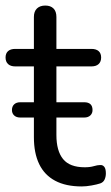

<svg xmlns="http://www.w3.org/2000/svg" viewBox="-23 -662 401 691"><path d="M271 9Q214 9 175.5 -11.5Q137 -32 118 -71.5Q99 -111 99 -168V-423H32Q15 -423 6 -431.5Q-3 -440 -3 -455Q-3 -470 6 -478Q15 -486 32 -486H99V-601Q99 -621 110 -631.5Q121 -642 140 -642Q159 -642 169.5 -631.5Q180 -621 180 -601V-486H306Q323 -486 332 -478Q341 -470 341 -455Q341 -440 332 -431.5Q323 -423 306 -423H180V-176Q180 -119 204 -89.5Q228 -60 282 -60Q301 -60 314.5 -64Q328 -68 337 -68Q346 -69 352 -62Q358 -55 358 -38Q358 -26 353.5 -16Q349 -6 338 -2Q326 2 306.5 5.5Q287 9 271 9ZM50 -239Q36 -239 28 -246.5Q20 -254 20 -266Q20 -279 28 -286.5Q36 -294 50 -294H280Q310 -294 310 -266Q310 -254 302 -246.5Q294 -239 280 -239Z"/></svg>

Font: Nunito
Style: Regular
Weight: 400
Designer: Vernon Adams
Foundry: Vernon Adams
Version: Version 3.602